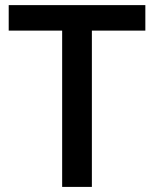

<svg xmlns="http://www.w3.org/2000/svg" viewBox="-20 -734 606 754"><path d="M340.8 -613.8H550.8V-713.9H14.2V-613.8H224.1V0H340.8Z"/></svg>

Font: Samim Medium
Style: Regular
Weight: 500
Foundry: DejaVu fonts team - Redesigned by Saber Rastikerdar
Version: Version 4.0.5